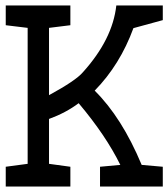

<svg xmlns="http://www.w3.org/2000/svg" viewBox="-20 -682 615 702"><path d="M267.6 -304.7Q220.7 -269.5 159.2 -247.1V-83L237.3 -72.3V0H1V-72.3L81.1 -83V-580.1L1 -589.8V-662.1H237.3V-589.8L159.2 -580.1V-334Q257.8 -387.7 283.2 -418Q391.6 -538.1 405.3 -662.1H575.2V-608.4L467.8 -579.1Q418.9 -445.3 326.2 -350.6Q425.8 -252 498 -79.1L575.2 -72.3V0H345.7V-72.3L419.9 -79.1Q367.2 -186.5 267.6 -304.7Z"/></svg>

Font: Hopone
Style: Regular
Weight: 400
Foundry: SIL International (SIL)
Version: Version 1.00 September 3, 2015, initial release